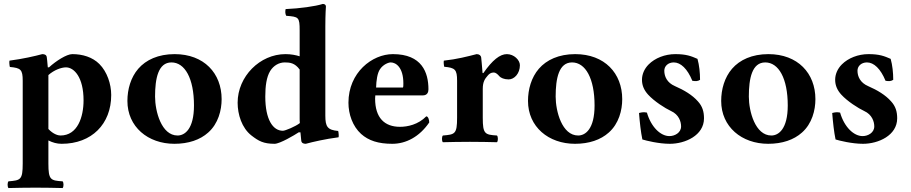

<svg xmlns="http://www.w3.org/2000/svg" viewBox="-20 -718 4612 972"><path d="M95 -309V110C95 193 84 195 23 200C17 206 17 228 23 234C65 233 107 232 160 232C213 232 254 233 297 234C303 228 303 206 297 200C236 196 225 193 225 110V-7C247 4 268 10 292 10C444 10 543 -90 543 -237C543 -293 522 -355 483 -394C448 -429 398 -444 346 -444C317 -444 263 -409 228 -377H222C220 -405 217 -427 217 -427C216 -439 208 -444 194 -444C157 -434 97 -420 28 -411C26 -405 28 -385 30 -379C85 -374 95 -366 95 -309ZM225 -65V-321C225 -327 225 -332 225 -338C254 -364 291 -377 314 -377C355 -377 403 -327 403 -210C403 -126 373 -32 286 -32C275 -32 250 -38 225 -65Z M625 -207C625 -76 729 10 863 10C934 10 993 -10 1034 -47C1085 -92 1102 -160 1102 -216C1102 -347 1013 -444 864 -444C781 -444 719 -415 680 -370C642 -326 625 -266 625 -207ZM848 -402C916 -402 962 -321 962 -184C962 -64 915 -32 879 -32C797 -32 765 -155 765 -229C765 -321 781 -402 848 -402Z M1501 -48C1503 -24 1505 -7 1505 -7C1506 5 1514 10 1528 10C1565 0 1625 -14 1694 -23C1696 -29 1694 -49 1692 -55C1638 -60 1627 -76 1627 -133V-583C1627 -648 1630 -685 1630 -685C1630 -694 1623 -698 1614 -698C1577 -686 1497 -675 1426 -672C1423 -660 1424 -647 1429 -638C1492 -633 1497 -632 1497 -563V-433C1478 -439 1454 -444 1425 -444C1296 -444 1183 -331 1183 -198C1183 -139 1204 -70 1253 -32C1289 -4 1314 10 1370 10C1397 10 1471 -34 1492 -48ZM1498 -95C1477 -78 1424 -56 1412 -56C1362 -56 1323 -112 1323 -229C1323 -282 1329 -328 1348 -359C1365 -386 1392 -402 1422 -402C1448 -402 1473 -399 1497 -366V-120C1497 -112 1497 -103 1498 -95Z M2138 -129C2097 -87 2043 -76 2005 -76C1927 -76 1879 -121 1879 -219C1879 -226 1880 -230 1880 -235H2120C2144 -235 2149 -252 2149 -266C2149 -351 2116 -444 1969 -444C1864 -444 1744 -351 1744 -198C1744 -140 1765 -79 1808 -40C1846 -6 1895 10 1966 10C2035 10 2103 -25 2153 -98C2153 -111 2148 -129 2138 -129ZM1884 -275C1885 -310 1890 -348 1904 -368C1920 -392 1947 -402 1958 -402C1985 -402 2022 -376 2022 -296C2022 -290 2022 -277 2020 -275Z M2424 -268C2424 -304 2435 -319 2448 -334C2456 -344 2465 -351 2480 -351C2489 -351 2500 -342 2508 -332C2515 -324 2532 -316 2555 -316C2584 -316 2612 -346 2612 -388C2612 -414 2582 -444 2546 -444C2511 -444 2473 -414 2427 -348H2423C2421 -378 2416 -427 2416 -427C2415 -436 2407 -444 2393 -444C2346 -432 2293 -418 2227 -411C2225 -405 2227 -386 2229 -380C2284 -375 2294 -366 2294 -309V-122C2294 -39 2283 -37 2222 -32C2216 -26 2216 -4 2222 2C2264 1 2306 0 2359 0C2412 0 2453 1 2496 2C2502 -4 2502 -26 2496 -32C2435 -36 2424 -39 2424 -122Z M2653 -207C2653 -76 2757 10 2891 10C2962 10 3021 -10 3062 -47C3113 -92 3130 -160 3130 -216C3130 -347 3041 -444 2892 -444C2809 -444 2747 -415 2708 -370C2670 -326 2653 -266 2653 -207ZM2876 -402C2944 -402 2990 -321 2990 -184C2990 -64 2943 -32 2907 -32C2825 -32 2793 -155 2793 -229C2793 -321 2809 -402 2876 -402Z M3215 -146C3219 -97 3224 -50 3232 -12C3251 -6 3315 10 3371 10C3448 10 3544 -32 3544 -119C3544 -153 3536 -180 3513 -205C3485 -237 3443 -262 3397 -282C3357 -299 3343 -331 3343 -360C3343 -383 3362 -402 3391 -402C3426 -402 3460 -370 3485 -309C3503 -306 3514 -307 3524 -314C3524 -350 3520 -388 3511 -420C3479 -434 3454 -444 3399 -444C3346 -444 3296 -424 3264 -392C3241 -369 3230 -341 3230 -314C3230 -284 3242 -260 3261 -239C3292 -205 3347 -170 3377 -156C3417 -138 3428 -102 3428 -78C3428 -46 3396 -29 3369 -29C3324 -29 3276 -75 3255 -148C3239 -151 3231 -150 3215 -146Z M3631 -207C3631 -76 3735 10 3869 10C3940 10 3999 -10 4040 -47C4091 -92 4108 -160 4108 -216C4108 -347 4019 -444 3870 -444C3787 -444 3725 -415 3686 -370C3648 -326 3631 -266 3631 -207ZM3854 -402C3922 -402 3968 -321 3968 -184C3968 -64 3921 -32 3885 -32C3803 -32 3771 -155 3771 -229C3771 -321 3787 -402 3854 -402Z M4193 -146C4197 -97 4202 -50 4210 -12C4229 -6 4293 10 4349 10C4426 10 4522 -32 4522 -119C4522 -153 4514 -180 4491 -205C4463 -237 4421 -262 4375 -282C4335 -299 4321 -331 4321 -360C4321 -383 4340 -402 4369 -402C4404 -402 4438 -370 4463 -309C4481 -306 4492 -307 4502 -314C4502 -350 4498 -388 4489 -420C4457 -434 4432 -444 4377 -444C4324 -444 4274 -424 4242 -392C4219 -369 4208 -341 4208 -314C4208 -284 4220 -260 4239 -239C4270 -205 4325 -170 4355 -156C4395 -138 4406 -102 4406 -78C4406 -46 4374 -29 4347 -29C4302 -29 4254 -75 4233 -148C4217 -151 4209 -150 4193 -146Z"/></svg>

Font: Libertinus Serif
Style: Bold
Weight: 700
Designer: Philipp H. Poll, Khaled Hosny
Foundry: Caleb Maclennan
Version: Version 7.050;RELEASE